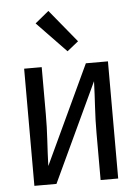

<svg xmlns="http://www.w3.org/2000/svg" viewBox="-54 -807 608 849"><g transform="rotate(-5 250.0 -382.5)"><path d="M64 0V-520H142V-312Q142 -254 138.5 -197Q135 -140 133 -82L338 -520H436V0H358V-208Q358 -266 361.5 -323Q365 -380 367 -438L162 0ZM262 -580 132 -715 193 -765 312 -620Z"/></g></svg>

Font: Iosevka Curly
Style: Regular
Weight: 400
Monospace: yes
Designer: Belleve Invis
Foundry: Belleve Invis
Version: Version 22.1.2; ttfautohint (v1.8.4)